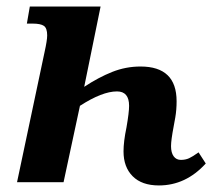

<svg xmlns="http://www.w3.org/2000/svg" viewBox="-20 -556 661 586"><path d="M357 -94Q357 -124 366 -167Q374 -213 374 -233Q374 -277 337 -277Q292 -277 224 -233L174 0H32L116 -397Q124 -433 124 -448Q124 -470 114 -477Q104 -484 79 -484H62L71 -536H287L237 -291Q281 -320 322.5 -336.5Q364 -353 409 -353Q519 -353 519 -247Q519 -221 515 -197.5Q511 -174 510 -170Q502 -128 502 -110Q502 -90 510 -79Q518 -68 532 -68Q546 -68 557 -73Q568 -78 586 -91L608 -57Q547 10 465 10Q413 10 385 -18Q357 -46 357 -94Z"/></svg>

Font: Noto Serif Narrow
Style: Bold Italic
Weight: 700
Width: 4
Italic angle: -12°
Designer: Monotype Design Team
Foundry: Monotype Imaging Inc.
Version: Version 1.001